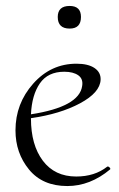

<svg xmlns="http://www.w3.org/2000/svg" viewBox="-20 -613 401 645"><path d="M214 -517Q174 -517 174 -556Q174 -593 214 -593Q252 -593 252 -556Q252 -517 214 -517ZM340 -53Q343 -55 347.5 -51Q352 -47 350 -44Q283 12 206 12Q123 12 77.5 -43.5Q32 -99 32 -175Q32 -265 91.5 -332Q151 -399 237 -399Q276 -399 297.5 -384.5Q319 -370 318 -345Q316 -302 249 -266Q182 -230 84 -216V-215Q84 -126 124 -73Q164 -20 236 -20Q298 -20 340 -53ZM196 -372Q141 -372 114 -333Q87 -294 84 -229Q246 -254 256 -324Q260 -348 243 -360Q226 -372 196 -372Z"/></svg>

Font: Cormorant Upright Light
Style: Regular
Weight: 300
Designer: Christian Thalmann (Catharsis Fonts)
Foundry: Catharsis Fonts
Version: Version 3.302;PS 003.302;hotconv 1.0.88;makeotf.lib2.5.64775